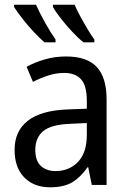

<svg xmlns="http://www.w3.org/2000/svg" viewBox="-20 -786 548 816"><path d="M261 -546Q350 -546 391.5 -501Q433 -456 433 -364V0H370L355 -75H352Q322 -32 286.5 -11Q251 10 193 10Q124 10 83 -32Q42 -74 42 -149Q42 -229 98.5 -273Q155 -317 269 -321L349 -324V-357Q349 -422 324.5 -449Q300 -476 253 -476Q218 -476 184.5 -465Q151 -454 120 -438L93 -502Q127 -521 170 -533.5Q213 -546 261 -546ZM281 -260Q198 -257 164 -229Q130 -201 130 -149Q130 -103 153.5 -81Q177 -59 216 -59Q274 -59 311.5 -98Q349 -137 349 -213V-263ZM297 -766Q306 -745 320.5 -718Q335 -691 351 -664Q367 -637 381 -618V-606H335Q313 -623 286.5 -651.5Q260 -680 237.5 -709Q215 -738 205 -756V-766ZM133 -766Q149 -730 172 -689Q195 -648 216 -618V-606H169Q148 -624 122 -652Q96 -680 73.5 -709Q51 -738 40 -756V-766Z"/></svg>

Font: Noto Sans SemiCondensed
Style: Regular
Weight: 400
Width: 4
Designer: Monotype Design Team
Foundry: Monotype Imaging Inc.
Version: Version 2.013; ttfautohint (v1.8.4.7-5d5b)